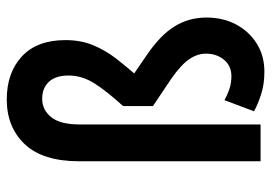

<svg xmlns="http://www.w3.org/2000/svg" viewBox="-134 -636 782 553"><g transform="rotate(-90 256.5 -360.0)"><path d="M68 0V-522Q68 -627 117 -679Q166 -731 246 -731Q323 -731 370 -687.5Q417 -644 417 -562Q417 -517 402 -481.5Q387 -446 364.5 -417Q342 -388 321 -364L375 -327Q432 -288 457 -247Q482 -206 482 -156Q482 -108 462 -70.5Q442 -33 407 -11Q372 11 326 11Q289 11 259 1Q229 -9 212 -19L244 -104Q258 -96 275.5 -90Q293 -84 313 -84Q343 -84 360.5 -105.5Q378 -127 378 -157Q378 -182 362 -205.5Q346 -229 306 -257L227 -310V-396Q269 -442 292 -478Q315 -514 315 -553Q315 -590 297 -609.5Q279 -629 248 -629Q216 -629 195 -603Q174 -577 174 -520V0Z"/></g></svg>

Font: Radio Canada Condensed Medium
Style: Regular
Weight: 500
Width: 3
Designer: Charles Daoud, Etienne Aubert Bonn, Alexandre Saumier Demers, Jacques Le Bailly
Foundry: Radio-Canada
Version: Version 2.104; ttfautohint (v1.8.4.7-5d5b);gftools[0.9.28.de